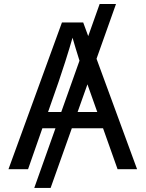

<svg xmlns="http://www.w3.org/2000/svg" viewBox="-20 -839 722 952"><path d="M555.2 -819.3 231 92.8H149.9L474.1 -819.3ZM22 0 287.1 -727.5H392.6L659.7 0H563L409.2 -433.1Q394.5 -474.1 375.7 -533Q356.9 -591.8 330.1 -684.1H349.1Q322.3 -591.3 303 -531.5Q283.7 -471.7 270.5 -433.1L119.1 0ZM156.2 -203.1V-283.7H525.9V-203.1Z"/></svg>

Font: Inter 18pt
Style: Regular
Weight: 400
Designer: Rasmus Andersson
Foundry: rsms
Version: Version 4.001;git-66647c0bb